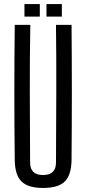

<svg xmlns="http://www.w3.org/2000/svg" viewBox="-20 -923 426 950"><path d="M193 7Q119 7 86.5 -25Q54 -57 53 -131Q49 -466 53 -800H130Q127 -633 127.5 -459.5Q128 -286 129 -119Q129 -57 193 -57Q257 -57 257 -119Q258 -286 258.5 -459.5Q259 -633 257 -800H334Q337 -466 334 -131Q333 -57 300.5 -25Q268 7 193 7ZM210 -841V-903H286V-841ZM101 -841V-903H177V-841Z"/></svg>

Font: Big Shoulders Display Medium
Style: Regular
Weight: 500
Designer: Patric King
Foundry: XO Type Co
Version: Version 1.000; ttfautohint (v1.8.2)